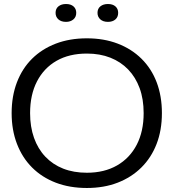

<svg xmlns="http://www.w3.org/2000/svg" viewBox="-20 -928 865 957"><path d="M413 9Q327 9 258 -17.5Q189 -44 140 -93Q91 -142 64.5 -211Q38 -280 38 -364Q38 -449 64.5 -518Q91 -587 140 -635.5Q189 -684 258 -710.5Q327 -737 413 -737Q498 -737 567 -710.5Q636 -684 685.5 -635Q735 -586 761 -517.5Q787 -449 787 -364Q787 -279 760.5 -210.5Q734 -142 684.5 -93Q635 -44 566.5 -17.5Q498 9 413 9ZM413 -67Q500 -67 563.5 -103.5Q627 -140 661.5 -206.5Q696 -273 696 -364Q696 -434 676 -488.5Q656 -543 619 -581.5Q582 -620 530 -640.5Q478 -661 413 -661Q325 -661 262 -625Q199 -589 164.5 -522.5Q130 -456 130 -364Q130 -296 149.5 -241Q169 -186 206 -147Q243 -108 295 -87.5Q347 -67 413 -67ZM518 -819Q494 -819 480 -831.5Q466 -844 466 -864Q466 -885 480.5 -896.5Q495 -908 518 -908Q542 -908 555.5 -896Q569 -884 569 -864Q569 -843 555 -831Q541 -819 518 -819ZM309 -819Q285 -819 271 -831.5Q257 -844 257 -864Q257 -885 271.5 -896.5Q286 -908 309 -908Q333 -908 346.5 -896Q360 -884 360 -864Q360 -843 345.5 -831Q331 -819 309 -819Z"/></svg>

Font: Mona Sans SemiExpanded
Style: Regular
Weight: 400
Width: 6
Designer: Deni Anggara
Foundry: GitHub
Version: Version 2.000